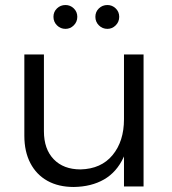

<svg xmlns="http://www.w3.org/2000/svg" viewBox="-20 -743 687 765"><path d="M155 -220Q155 -149 194 -108.5Q233 -68 301 -68Q383 -70 428.5 -125Q474 -180 474 -268H500Q500 -176 472.5 -116.5Q445 -57 394.5 -28Q344 1 274 2Q213 2 169 -22.5Q125 -47 101 -93Q77 -139 77 -202V-526H155ZM474 -526H552V0H474ZM241 -723Q260 -723 274 -709.5Q288 -696 288 -676Q288 -656 274 -642Q260 -628 241 -628Q221 -628 207 -642Q193 -656 193 -676Q193 -696 207 -709.5Q221 -723 241 -723ZM408 -723Q427 -723 441 -709.5Q455 -696 455 -676Q455 -656 441 -642Q427 -628 408 -628Q388 -628 374 -642Q360 -656 360 -676Q360 -696 374 -709.5Q388 -723 408 -723Z"/></svg>

Font: Alexandria Light
Style: Regular
Weight: 300
Designer: Mohamed Gaber
Foundry: Kief Type Foundry
Version: Version 5.100